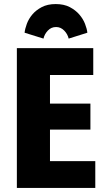

<svg xmlns="http://www.w3.org/2000/svg" viewBox="-20 -925 524 945"><path d="M63 0H449V-132H226V-287H425V-415H226V-556H439V-688H63ZM254 -905Q214 -905 185.5 -890Q157 -875 139 -853.5Q121 -832 112 -807.5Q103 -783 101 -764L194 -735Q199 -757 215.5 -774.5Q232 -792 256 -792Q279 -792 296 -774.5Q313 -757 318 -735L410 -764Q408 -783 398.5 -807.5Q389 -832 370.5 -853.5Q352 -875 323.5 -890Q295 -905 254 -905Z"/></svg>

Font: Secuela Black
Style: Regular
Weight: 900
Designer: Fernando Haro
Foundry: deFharo
Version: Version 1.704